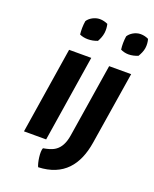

<svg xmlns="http://www.w3.org/2000/svg" viewBox="-174 -903 932 1164"><g transform="rotate(20 292.0 -321.0)"><path d="M64 -10H207L295 -568H152ZM185 -765C180 -735 180 -705 183 -678C198 -671 216 -667 236 -667C257 -667 278 -671 298 -679C308 -697 316 -716 319 -737C322 -758 320 -778 316 -795C301 -802 283 -807 264 -807C232 -807 198 -787 185 -765ZM207 47C196 71 207 141 219 165C380 159 457 61 481 -88L556 -558H414L339 -85C322 25 261 37 207 47ZM449 -763C445 -735 444 -704 448 -677C462 -670 480 -665 499 -665C520 -665 541 -670 560 -678C570 -695 580 -715 583 -736C586 -756 584 -777 579 -794C565 -801 547 -806 528 -806C495 -806 463 -786 449 -763Z"/></g></svg>

Font: Rabbid Highway Sign IV
Style: Obl
Weight: 400
Foundry: Cannot Into Space Fonts
Version: Version 0.277